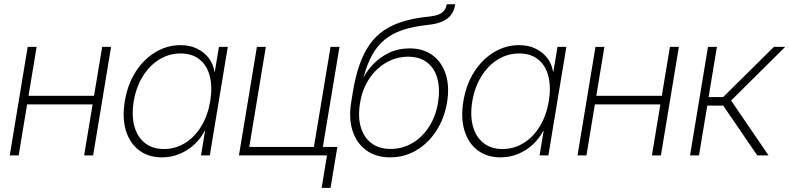

<svg xmlns="http://www.w3.org/2000/svg" viewBox="-20 -748 3799 924"><path d="M446.3 -287.1 439 -245.6H98.6L105.5 -287.1ZM156.2 -522.5 69.8 0H26.9L113.3 -522.5ZM514.6 -522.5 428.2 0H384.8L471.7 -522.5Z M759.8 9.3Q694.3 9.3 649.4 -24.7Q604.5 -58.6 585.9 -119.4Q567.4 -180.2 580.6 -260.7Q593.8 -341.3 632.6 -402.1Q671.4 -462.9 727.8 -496.8Q784.2 -530.8 849.1 -530.8Q893.6 -530.8 928.2 -513.9Q962.9 -497.1 984.6 -468.5Q1006.3 -439.9 1012.2 -402.8H1013.7L1033.7 -522.5H1076.2L989.7 0H947.3L966.8 -117.7H964.8Q945.8 -81.1 914.6 -52.2Q883.3 -23.4 843.8 -7.1Q804.2 9.3 759.8 9.3ZM768.6 -30.8Q824.2 -30.8 870.6 -59.6Q917 -88.4 948.5 -140.1Q980 -191.9 991.7 -260.7Q1002.9 -330.1 989.5 -381.8Q976.1 -433.6 940.2 -462.2Q904.3 -490.7 848.6 -490.7Q794.9 -490.7 748 -462.6Q701.2 -434.6 668.5 -382.8Q635.7 -331.1 623.5 -260.7Q612.3 -190.9 627 -139.2Q641.6 -87.4 678.2 -59.1Q714.8 -30.8 768.6 -30.8Z M1129.9 0 1216.3 -522.5H1259.3L1179.7 -41H1490.7L1570.8 -522.5H1613.8L1526.9 0ZM1527.8 156.2 1553.7 0H1506.3L1513.2 -41H1603.5L1570.8 156.2Z M1857.9 9.3Q1790 9.3 1743.4 -24.2Q1696.8 -57.6 1677 -117.7Q1657.2 -177.7 1670.4 -257.3L1677.7 -302.7Q1689.9 -378.4 1710 -435.5Q1730 -492.7 1759 -533.9Q1788.1 -575.2 1828.4 -602.3Q1868.7 -629.4 1921.6 -645.3Q1974.6 -661.1 2042.5 -668Q2071.3 -670.9 2089.4 -677.7Q2107.4 -684.6 2117.2 -696.8Q2127 -709 2129.9 -727.5H2170.9Q2166 -697.3 2150.9 -676.8Q2135.7 -656.2 2107.9 -644.3Q2080.1 -632.3 2037.1 -627.9Q1968.8 -620.6 1918.2 -603.8Q1867.7 -586.9 1831.8 -557.6Q1795.9 -528.3 1771.2 -483.9Q1746.6 -439.5 1730 -377.4H1731Q1748 -410.6 1779.1 -442.1Q1810.1 -473.6 1853.3 -494.4Q1896.5 -515.1 1950.7 -515.1Q2017.6 -515.1 2062.3 -481.7Q2106.9 -448.2 2125.5 -389.6Q2144 -331.1 2131.3 -254.9Q2118.7 -178.2 2079.8 -118.4Q2041 -58.6 1983.6 -24.7Q1926.3 9.3 1857.9 9.3ZM1859.9 -31.2Q1915.5 -31.2 1963.4 -58.8Q2011.2 -86.4 2043.9 -136.7Q2076.7 -187 2087.9 -253.4Q2098.6 -319.8 2085 -369.9Q2071.3 -419.9 2035.4 -447.5Q1999.5 -475.1 1943.8 -475.1Q1888.2 -475.1 1839.4 -447.3Q1790.5 -419.4 1757.1 -369.4Q1723.6 -319.3 1712.9 -252.9Q1701.7 -187 1716.1 -137Q1730.5 -86.9 1767.3 -59.1Q1804.2 -31.2 1859.9 -31.2Z M2389.2 9.3Q2323.7 9.3 2278.8 -24.7Q2233.9 -58.6 2215.3 -119.4Q2196.8 -180.2 2210 -260.7Q2223.1 -341.3 2262 -402.1Q2300.8 -462.9 2357.2 -496.8Q2413.6 -530.8 2478.5 -530.8Q2522.9 -530.8 2557.6 -513.9Q2592.3 -497.1 2614 -468.5Q2635.7 -439.9 2641.6 -402.8H2643.1L2663.1 -522.5H2705.6L2619.1 0H2576.7L2596.2 -117.7H2594.2Q2575.2 -81.1 2543.9 -52.2Q2512.7 -23.4 2473.1 -7.1Q2433.6 9.3 2389.2 9.3ZM2397.9 -30.8Q2453.6 -30.8 2500 -59.6Q2546.4 -88.4 2577.9 -140.1Q2609.4 -191.9 2621.1 -260.7Q2632.3 -330.1 2618.9 -381.8Q2605.5 -433.6 2569.6 -462.2Q2533.7 -490.7 2478 -490.7Q2424.3 -490.7 2377.4 -462.6Q2330.6 -434.6 2297.9 -382.8Q2265.1 -331.1 2252.9 -260.7Q2241.7 -190.9 2256.3 -139.2Q2271 -87.4 2307.6 -59.1Q2344.2 -30.8 2397.9 -30.8Z M3178.7 -287.1 3171.4 -245.6H2831.1L2837.9 -287.1ZM2888.7 -522.5 2802.2 0H2759.3L2845.7 -522.5ZM3247.1 -522.5 3160.6 0H3117.2L3204.1 -522.5Z M3300.8 0 3387.2 -522.5H3430.2L3390.1 -280.8H3460L3704.6 -522.5H3758.8L3498.5 -264.2L3678.7 0H3624.5L3460.4 -239.7H3383.8L3343.8 0Z"/></svg>

Font: Inter 28pt ExtraLight
Style: Italic
Weight: 250
Italic angle: -9.3988°
Designer: Rasmus Andersson
Foundry: rsms
Version: Version 4.001;git-66647c0bb